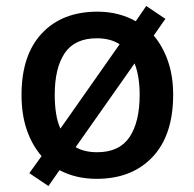

<svg xmlns="http://www.w3.org/2000/svg" viewBox="-20 -588 650 642"><path d="M559 -271Q559 -136 490 -63Q421 10 303 10Q234 10 179 -19L142 34L78 -9L119 -66Q87 -103 69.5 -154Q52 -205 52 -271Q52 -404 120 -476.5Q188 -549 306 -549Q377 -549 434 -517L469 -568L533 -525L494 -469Q524 -434 541.5 -384Q559 -334 559 -271ZM163 -271Q163 -237 167.5 -208.5Q172 -180 182 -158L380 -440Q349 -460 304 -460Q230 -460 196.5 -410.5Q163 -361 163 -271ZM447 -271Q447 -333 430 -376L233 -96Q262 -79 305 -79Q379 -79 413 -129.5Q447 -180 447 -271Z"/></svg>

Font: Noto Sans Sora Sompeng Medium
Style: Regular
Weight: 500
Designer: Monotype Design Team. David Williams.
Foundry: Monotype Imaging Inc.
Version: Version 2.101; ttfautohint (v1.8.4.7-5d5b)